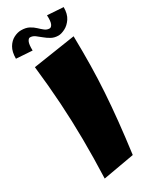

<svg xmlns="http://www.w3.org/2000/svg" viewBox="-264 -1006 877 1086"><g transform="rotate(-30 175.0 -463.5)"><path d="M74 18Q79 -116 78 -236Q77 -356 69.5 -475Q62 -594 47 -725L324 -767Q326 -664 324.5 -575.5Q323 -487 317.5 -402Q312 -317 302.5 -224Q293 -131 278 -18ZM83 -813 -22 -820Q-22 -865 -5.5 -892.5Q11 -920 35.5 -932.5Q60 -945 83 -945Q114 -945 134.5 -934Q155 -923 169.5 -909Q184 -895 198 -884Q212 -873 229 -873Q240 -873 247.5 -889Q255 -905 253 -945L358 -938Q358 -893 339.5 -865.5Q321 -838 296 -825.5Q271 -813 253 -813Q227 -813 207 -824Q187 -835 170.5 -849Q154 -863 139 -874Q124 -885 107 -885Q97 -885 89.5 -869Q82 -853 83 -813Z"/></g></svg>

Font: Marhey
Style: Bold
Weight: 700
Designer: Nur Syamsi & Bustanul Arifin
Foundry: Namelatype
Version: Version 1.000